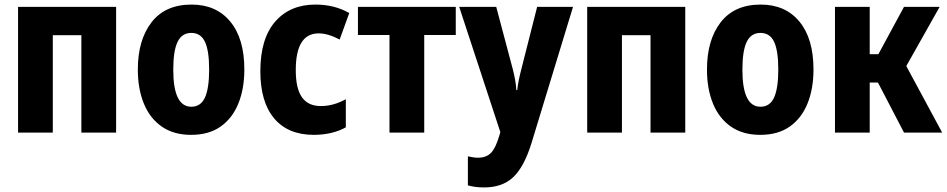

<svg xmlns="http://www.w3.org/2000/svg" viewBox="-20 -580 4142 840"><path d="M59 0V-550H488V0H336V-426H211V0Z M816 10Q740 10 688 -26Q636 -62 609.5 -126.5Q583 -191 583 -276Q583 -405 643 -482.5Q703 -560 818 -560Q926 -560 987.5 -485.5Q1049 -411 1049 -276Q1049 -192 1023 -127.5Q997 -63 945.5 -26.5Q894 10 816 10ZM817 -113Q858 -113 876.5 -153Q895 -193 895 -276Q895 -359 876.5 -397.5Q858 -436 817 -436Q776 -436 757 -397Q738 -358 738 -275Q738 -113 817 -113Z M1353 10Q1240 10 1179.5 -62Q1119 -134 1119 -268Q1119 -411 1184 -485.5Q1249 -560 1360 -560Q1443 -560 1508 -523L1466 -407Q1415 -434 1374 -434Q1274 -434 1274 -273Q1274 -193 1301 -154.5Q1328 -116 1384 -116Q1439 -116 1493 -146V-23Q1465 -7 1429 1.5Q1393 10 1353 10Z M1684 0V-427H1546V-550H1974V-427H1836V0Z M2098 240Q2058 240 2027 231V104Q2038 106 2048.5 108Q2059 110 2071 110Q2107 110 2127.5 89.5Q2148 69 2164 15L2169 -2L1989 -550H2151L2223 -279Q2229 -256 2233.5 -231.5Q2238 -207 2239 -186H2243Q2245 -206 2249.5 -228.5Q2254 -251 2261 -278L2330 -550H2487L2305 47Q2273 150 2225.5 195Q2178 240 2098 240Z M2549 0V-550H2978V0H2826V-426H2701V0Z M3306 10Q3230 10 3178 -26Q3126 -62 3099.5 -126.5Q3073 -191 3073 -276Q3073 -405 3133 -482.5Q3193 -560 3308 -560Q3416 -560 3477.5 -485.5Q3539 -411 3539 -276Q3539 -192 3513 -127.5Q3487 -63 3435.5 -26.5Q3384 10 3306 10ZM3307 -113Q3348 -113 3366.5 -153Q3385 -193 3385 -276Q3385 -359 3366.5 -397.5Q3348 -436 3307 -436Q3266 -436 3247 -397Q3228 -358 3228 -275Q3228 -113 3307 -113Z M3633 0V-550H3785V-343H3823L3935 -550H4091L3945 -291L4102 0H3935L3821 -219H3785V0Z"/></svg>

Font: Noto Sans Condensed ExtraBold
Style: Regular
Weight: 800
Width: 3
Designer: Monotype Design Team
Foundry: Monotype Imaging Inc.
Version: Version 2.013; ttfautohint (v1.8.4.7-5d5b)